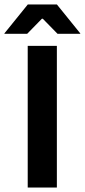

<svg xmlns="http://www.w3.org/2000/svg" viewBox="-61 -846 382 866"><path d="M195.5 -639V0H64V-639ZM-41 -695.5 64.5 -826H195.5L301 -695.5V-693.5H198.5L132 -761.5H128L61.5 -693.5H-41Z"/></svg>

Font: Anek Kannada Medium SemiBold
Style: Regular
Weight: 600
Version: Version 1.003